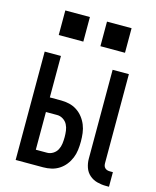

<svg xmlns="http://www.w3.org/2000/svg" viewBox="-111 -806 723 890"><g transform="rotate(15 250.0 -360.5)"><path d="M483 8Q462 8 441 2.5Q420 -3 404 -17Q388 -31 381 -51.5Q374 -72 374 -93V-520H452V-93Q452 -87 453.5 -81Q455 -75 459.5 -70.5Q464 -66 470 -64Q476 -62 483 -62H498V8ZM48 0V-520H126V-321H180Q200 -321 219.5 -316.5Q239 -312 256 -301Q273 -290 285.5 -274Q298 -258 305.5 -239.5Q313 -221 315.5 -201Q318 -181 318 -161Q318 -140 315.5 -120Q313 -100 305.5 -81.5Q298 -63 285.5 -47Q273 -31 256 -20Q239 -9 219.5 -4.5Q200 0 180 0ZM126 -70H180Q195 -70 208.5 -78.5Q222 -87 229 -100.5Q236 -114 238 -129.5Q240 -145 240 -161Q240 -176 238 -191.5Q236 -207 229 -220.5Q222 -234 208.5 -242.5Q195 -251 180 -251H126ZM291 -611V-729H409V-611ZM91 -611V-729H209V-611Z"/></g></svg>

Font: Iosevka Fuck
Style: Regular
Weight: 400
Monospace: yes
Designer: Belleve Invis
Foundry: Belleve Invis
Version: Version 28.0.7; ttfautohint (v1.8.3)